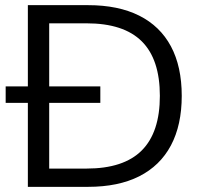

<svg xmlns="http://www.w3.org/2000/svg" viewBox="-20 -725 787 745"><path d="M88.1 0V-705H321.8Q439.1 -705 520.2 -664.3Q601.3 -623.6 643.3 -545.1Q685.2 -466.6 685.2 -353Q685.2 -239.9 643.3 -160.9Q601.3 -81.9 520.2 -40.9Q439.1 0 321.8 0ZM170.9 -70.9H315.9Q459.8 -70.9 530 -141.2Q600.3 -211.5 600.3 -353Q600.3 -495 530 -564.7Q459.8 -634.5 315.9 -634.5H170.9ZM2 -325.9V-389.7H369.3V-325.9Z"/></svg>

Font: Mulish ExtraLight
Style: Regular
Weight: 200
Designer: Vernon Adams
Foundry: Vernon Adams
Version: Version 3.603